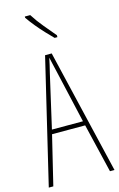

<svg xmlns="http://www.w3.org/2000/svg" viewBox="-141 -1007 659 1064"><g transform="rotate(-15 188.5 -475.0)"><path d="M351 0 284 -281H94L26 0H0L170 -714H208L377 0ZM208 -612Q202 -637 198 -655Q194 -673 189 -695Q185 -673 180.5 -655.5Q176 -638 170 -612L100 -306H278ZM148 -950Q174 -909 203.5 -874Q233 -839 262 -804V-793H246Q227 -812 203 -837.5Q179 -863 156.5 -890.5Q134 -918 117 -943V-950Z"/></g></svg>

Font: Noto Sans Lao ExtraCondensed Thin
Style: Regular
Weight: 100
Width: 2
Designer: Monotype Design Team
Foundry: Monotype Imaging Inc.
Version: Version 2.003; ttfautohint (v1.8.4.7-5d5b)